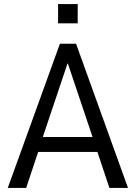

<svg xmlns="http://www.w3.org/2000/svg" viewBox="-20 -919 664 939"><path d="M18 0 273 -705H352L606 0H515L448 -201L485 -176H139L175 -201L108 0ZM310 -608 183 -230 168 -249H455L439 -230L312 -608ZM264 -805V-899H360V-805Z"/></svg>

Font: Nunito Sans 10pt Condensed Medium
Style: Regular
Weight: 500
Width: 3
Designer: Vernon Adams
Foundry: Vernon Adams
Version: Version 3.101;gftools[0.9.27]